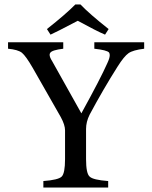

<svg xmlns="http://www.w3.org/2000/svg" viewBox="-20 -839 678 859"><path d="M466 -709 450 -684Q412 -700 328 -746Q227 -693 206 -684L190 -709Q276 -777 317 -819H340Q380 -777 466 -709ZM625 -650V-621Q575 -615 555 -601Q535 -587 506 -541Q442 -440 381 -326Q365 -294 365 -262V-127Q365 -63 381 -49Q396 -34 464 -29V0H174V-29Q241 -34 256 -49Q271 -64 271 -127V-256Q271 -280 252 -315L126 -536Q96 -588 78 -603Q60 -617 16 -621V-650H263V-621Q213 -615 205 -603Q202 -599 202 -594Q202 -583 213 -566Q214 -565 344 -332Q430 -488 460 -556Q471 -579 471 -592Q471 -599 468 -604Q458 -615 402 -621V-650Z"/></svg>

Font: Shafarik
Style: Regular
Weight: 400
Version: Version 1.001; ttfautohint (v1.8.4.7-5d5b)